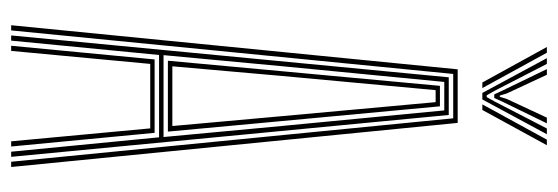

<svg xmlns="http://www.w3.org/2000/svg" viewBox="-348 -652 1000 344"><g transform="rotate(90 152.0 -480.0)"><path d="M25.2 0 104.2 -800H200.2L279.2 0H269.8L192 -792H112.5L34.5 0ZM62 0 86.5 -257H218L242.5 0H233.2L210 -249.2H94.5L71.2 0ZM43.5 0 118.5 -784H186L261 0H251.8L226 -265H78.5L52.8 0ZM78.8 -273H225.5L205.8 -484L177.8 -776H126.8L98.5 -484ZM88.8 -280.8 107.5 -484 133.8 -768.2H170.5L197 -484L215.8 -280.8ZM98.8 -288.8H205.8L188.2 -484L163 -760.5H141.5L116 -484ZM64.2 -959.8H74.5L137.8 -844.2H127.8ZM84.2 -959.8H94.5L142.5 -866.5L150.8 -852H154L162 -866.5L210.2 -959.8H220.5L158.2 -844.2H146.5ZM103.8 -959.8H114L147.5 -887.8L151.2 -875.5H153.5L157.2 -887.8L190.8 -959.8H201L162.5 -880.8L155.5 -865.5H149.2L142 -880.8ZM230.2 -959.8H240.2L177 -844.2H167Z"/></g></svg>

Font: Big Shoulders Inline Display Thin Light
Style: Regular
Weight: 300
Version: Version 2.002